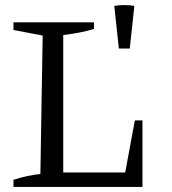

<svg xmlns="http://www.w3.org/2000/svg" viewBox="-20 -736 676 756"><path d="M511 -262H541V0H33V-28Q60 -37 86.5 -42.5Q113 -48 139 -51L148 -596L33 -618V-648H350V-622Q324 -614 293 -608Q262 -602 229 -598V-57H473ZM448 -545 430 -713Q470 -719 509 -713L491 -545Z"/></svg>

Font: Piazzolla
Style: Regular
Weight: 400
Designer: Juan Pablo del Peral
Foundry: Huerta Tipografica
Version: Version 1.330